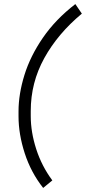

<svg xmlns="http://www.w3.org/2000/svg" viewBox="-20 -770 422 943"><path d="M131 -200Q131 -121 158 -37.5Q185 46 237 116L192 153Q132 77 101.5 -17Q71 -111 71 -199V-223Q71 -308 100 -401.5Q129 -495 191 -585Q253 -675 350 -750L382 -703Q264 -605 197.5 -484.5Q131 -364 131 -225Z"/></svg>

Font: Inria Sans Light
Style: Italic
Weight: 300
Italic angle: -10°
Designer: Black Foundry Team
Foundry: Black Foundry
Version: Version 1.2; ttfautohint (v1.8.3)